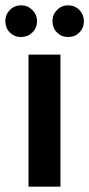

<svg xmlns="http://www.w3.org/2000/svg" viewBox="-41 -701 335 721"><path d="M66 0V-496H186V0ZM39 -562Q13 -562 -4 -579Q-21 -596 -21 -622Q-21 -646 -4 -663.5Q13 -681 39 -681Q63 -681 80.5 -663.5Q98 -646 98 -622Q98 -596 80.5 -579Q63 -562 39 -562ZM215 -562Q190 -562 173 -579Q156 -596 156 -622Q156 -646 173 -663.5Q190 -681 215 -681Q240 -681 257 -663.5Q274 -646 274 -622Q274 -596 257 -579Q240 -562 215 -562Z"/></svg>

Font: DM Sans 24pt SemiBold
Style: Regular
Weight: 600
Designer: Colophon Foundry, Jonny Pinhorn
Foundry: Colophon Foundry
Version: Version 4.004;gftools[0.9.30]